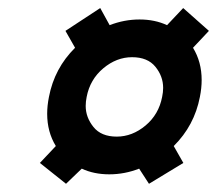

<svg xmlns="http://www.w3.org/2000/svg" viewBox="-20 -522 539 477"><path d="M270 -182.6Q308.6 -182.6 341.6 -210.2Q374.5 -237.8 382.8 -281.2Q385.3 -293 385.3 -303.7Q385.3 -332.5 366 -356.2Q346.7 -379.9 308.1 -379.9Q269.5 -379.9 236.6 -352.3Q203.6 -324.7 195.3 -281.2Q192.9 -269.5 192.9 -258.8Q192.9 -230.5 212.2 -206.5Q231.4 -182.6 270 -182.6ZM476.6 -281.2Q462.9 -210 411.6 -159.2L435.5 -117.2L350.1 -65.4L325.7 -103Q289.6 -88.9 251.5 -88.9Q213.4 -88.9 183.1 -103L144 -65.4L79.1 -117.2L118.7 -159.2Q97.2 -194.3 97.2 -239.3Q97.2 -259.3 101.6 -281.2Q115.2 -352.5 166.5 -403.3L142.6 -445.3L229 -502L252.4 -459.5Q288.6 -473.6 326.7 -473.6Q364.7 -473.6 395 -459.5L435.1 -502L499 -445.3L459.5 -403.3Q481 -368.2 481 -323.2Q481 -303.2 476.6 -281.2Z"/></svg>

Font: Lambda
Style: Italic
Weight: 400
Italic angle: -11°
Designer: GGBotNet
Version: 0.22